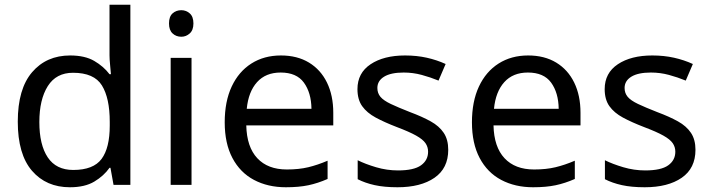

<svg xmlns="http://www.w3.org/2000/svg" viewBox="-20 -780 2999 810"><path d="M275 10Q175 10 115 -59.5Q55 -129 55 -267Q55 -405 115.5 -475.5Q176 -546 276 -546Q338 -546 377.5 -523Q417 -500 442 -467H448Q447 -480 444.5 -505.5Q442 -531 442 -546V-760H530V0H459L446 -72H442Q418 -38 378 -14Q338 10 275 10ZM289 -63Q374 -63 408.5 -109.5Q443 -156 443 -250V-266Q443 -366 410 -419.5Q377 -473 288 -473Q217 -473 181.5 -416.5Q146 -360 146 -265Q146 -169 181.5 -116Q217 -63 289 -63Z M745 -737Q765 -737 780.5 -723.5Q796 -710 796 -681Q796 -653 780.5 -639Q765 -625 745 -625Q723 -625 708 -639Q693 -653 693 -681Q693 -710 708 -723.5Q723 -737 745 -737ZM788 -536V0H700V-536Z M1165 -546Q1234 -546 1283.5 -516Q1333 -486 1359.5 -431.5Q1386 -377 1386 -304V-251H1019Q1021 -160 1065.5 -112.5Q1110 -65 1190 -65Q1241 -65 1280.5 -74.5Q1320 -84 1362 -102V-25Q1321 -7 1281 1.5Q1241 10 1186 10Q1110 10 1051.5 -21Q993 -52 960.5 -113.5Q928 -175 928 -264Q928 -352 957.5 -415Q987 -478 1040.5 -512Q1094 -546 1165 -546ZM1164 -474Q1101 -474 1064.5 -433.5Q1028 -393 1021 -321H1294Q1293 -389 1262 -431.5Q1231 -474 1164 -474Z M1871 -148Q1871 -70 1813 -30Q1755 10 1657 10Q1601 10 1560.5 1Q1520 -8 1489 -24V-104Q1521 -88 1566.5 -74.5Q1612 -61 1659 -61Q1726 -61 1756 -82.5Q1786 -104 1786 -140Q1786 -160 1775 -176Q1764 -192 1735.5 -208Q1707 -224 1654 -244Q1602 -264 1565 -284Q1528 -304 1508 -332Q1488 -360 1488 -404Q1488 -472 1543.5 -509Q1599 -546 1689 -546Q1738 -546 1780.5 -536.5Q1823 -527 1860 -510L1830 -440Q1796 -454 1759 -464Q1722 -474 1683 -474Q1629 -474 1600.5 -456.5Q1572 -439 1572 -409Q1572 -387 1585 -371.5Q1598 -356 1628.5 -341.5Q1659 -327 1710 -307Q1761 -288 1797 -268Q1833 -248 1852 -219.5Q1871 -191 1871 -148Z M2208 -546Q2277 -546 2326.5 -516Q2376 -486 2402.5 -431.5Q2429 -377 2429 -304V-251H2062Q2064 -160 2108.5 -112.5Q2153 -65 2233 -65Q2284 -65 2323.5 -74.5Q2363 -84 2405 -102V-25Q2364 -7 2324 1.5Q2284 10 2229 10Q2153 10 2094.5 -21Q2036 -52 2003.5 -113.5Q1971 -175 1971 -264Q1971 -352 2000.5 -415Q2030 -478 2083.5 -512Q2137 -546 2208 -546ZM2207 -474Q2144 -474 2107.5 -433.5Q2071 -393 2064 -321H2337Q2336 -389 2305 -431.5Q2274 -474 2207 -474Z M2914 -148Q2914 -70 2856 -30Q2798 10 2700 10Q2644 10 2603.5 1Q2563 -8 2532 -24V-104Q2564 -88 2609.5 -74.5Q2655 -61 2702 -61Q2769 -61 2799 -82.5Q2829 -104 2829 -140Q2829 -160 2818 -176Q2807 -192 2778.5 -208Q2750 -224 2697 -244Q2645 -264 2608 -284Q2571 -304 2551 -332Q2531 -360 2531 -404Q2531 -472 2586.5 -509Q2642 -546 2732 -546Q2781 -546 2823.5 -536.5Q2866 -527 2903 -510L2873 -440Q2839 -454 2802 -464Q2765 -474 2726 -474Q2672 -474 2643.5 -456.5Q2615 -439 2615 -409Q2615 -387 2628 -371.5Q2641 -356 2671.5 -341.5Q2702 -327 2753 -307Q2804 -288 2840 -268Q2876 -248 2895 -219.5Q2914 -191 2914 -148Z"/></svg>

Font: Noto Sans Linear A
Style: Regular
Weight: 400
Designer: Monotype Design Team
Foundry: Monotype Imaging Inc.
Version: Version 2.002; ttfautohint (v1.8.4.7-5d5b)